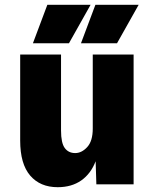

<svg xmlns="http://www.w3.org/2000/svg" viewBox="-20 -767 640 799"><path d="M220 12Q147 12 105.5 -36.5Q64 -85 64 -182V-540H234V-224Q234 -172 249.5 -151Q265 -130 293 -130Q320 -130 343 -155Q366 -180 366 -232V-540H536V0H381L378 -96Q358 -44 318 -16Q278 12 220 12ZM117 -587 177 -747H357L267 -587ZM317 -587 377 -747H557L467 -587Z"/></svg>

Font: Geist Mono UltraBlack
Style: Regular
Weight: 900
Monospace: yes
Designer: Basement.studio, Andrés Briganti, Mateo Zaragoza
Foundry: Basement.studio, Vercel, Andrés Briganti, Guido Ferreyra, Mateo Zaragoza
Version: Version 1.400; ttfautohint (v1.8.4.7-5d5b)